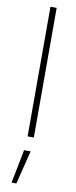

<svg xmlns="http://www.w3.org/2000/svg" viewBox="-108 -763 422 1065"><g transform="rotate(10 102.5 -231.0)"><path d="M42 0ZM85 -730H120V0H85ZM79 79H116L69 268H42Z"/></g></svg>

Font: Cairo ExtraLight
Style: Regular
Weight: 250
Designer: Mohamed Gaber, the designers of Titillium
Foundry: Kief Type Foundry
Version: Version 2.009; ttfautohint (v1.5.33-1714) -l 8 -r 50 -G 200 